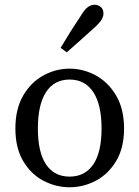

<svg xmlns="http://www.w3.org/2000/svg" viewBox="-20 -778 589 811"><path d="M274 13Q216 13 163.5 -14.5Q111 -42 78 -97.5Q45 -153 45 -235Q45 -318 78 -374.5Q111 -431 163.5 -459.5Q216 -488 274 -488Q332 -488 384.5 -459.5Q437 -431 470.5 -374.5Q504 -318 504 -235Q504 -153 470.5 -97.5Q437 -42 384.5 -14.5Q332 13 274 13ZM274 -32Q339 -32 374 -83.5Q409 -135 409 -235Q409 -336 374 -389Q339 -442 274 -442Q209 -442 174.5 -389Q140 -336 140 -235Q140 -135 174.5 -83.5Q209 -32 274 -32ZM236 -576Q278 -647 325 -717Q339 -740 352.5 -749Q366 -758 379 -758Q393 -758 405 -749Q417 -740 417 -720Q417 -710 410.5 -697.5Q404 -685 383 -665Q352 -637 322.5 -610.5Q293 -584 262 -557Z"/></svg>

Font: Source Serif Pro
Style: Regular
Weight: 400
Designer: Frank Grießhammer
Foundry: Adobe Systems Incorporated
Version: Version 3.001;hotconv 1.0.111;makeotfexe 2.5.65597